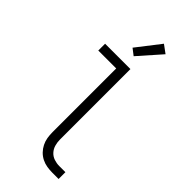

<svg xmlns="http://www.w3.org/2000/svg" viewBox="-299 -1036 1098 1098"><g transform="rotate(45 250.0 -486.5)"><path d="M434 0H384Q362 0 340 -3.5Q318 -7 298 -17Q278 -27 262.5 -43Q247 -59 237 -79Q227 -99 223.5 -120.5Q220 -142 220 -165V-680H75V-735H280V-165Q280 -143 286 -122Q292 -101 306.5 -85Q321 -69 342 -62Q363 -55 384 -55H434ZM241 -800 202 -830 313 -973 362 -937Z"/></g></svg>

Font: Iosevka Fixed SS04 Light
Style: Regular
Weight: 300
Monospace: yes
Designer: Belleve Invis
Foundry: Belleve Invis
Version: Version 32.5.0